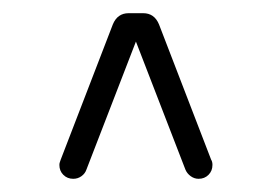

<svg xmlns="http://www.w3.org/2000/svg" viewBox="-20 -689 412 291"><path d="M111 -432Q109 -426 103.5 -422Q98 -418 91 -418Q82 -418 76 -424Q70 -430 70 -439Q70 -441.5 70.8 -443.5Q71.5 -445.5 72 -447L151 -652Q158 -669 175 -669H197Q214 -669 221 -652L300 -447Q301 -445.5 301.5 -443.5Q302 -441.5 302 -439Q302 -430 296 -424Q290 -418 281 -418Q274.5 -418 269 -422Q263.5 -426 261 -432L186 -626Z"/></svg>

Font: Jura Light Light
Style: Regular
Weight: 300
Version: Version 5.106